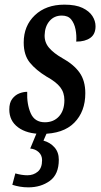

<svg xmlns="http://www.w3.org/2000/svg" viewBox="-20 -566 433 826"><path d="M159 10Q96 10 58 -18Q20 -46 20 -95Q20 -124 32.5 -140.5Q45 -157 62.5 -164Q80 -171 97 -171Q95 -118 112 -79Q129 -40 173 -40Q211 -40 234 -65.5Q257 -91 257 -135Q257 -168 239 -191Q221 -214 181 -236Q135 -264 108.5 -296.5Q82 -329 82 -383Q82 -455 130 -500.5Q178 -546 257 -546Q306 -546 335 -532Q364 -518 377.5 -497Q391 -476 391 -453Q391 -419 368.5 -403Q346 -387 308 -387Q310 -414 305 -439.5Q300 -465 286.5 -482Q273 -499 246 -499Q213 -499 193 -475.5Q173 -452 172 -415Q171 -384 191 -360.5Q211 -337 248 -316Q297 -289 322 -254Q347 -219 347 -165Q347 -86 299.5 -38Q252 10 159 10ZM102 240Q83 240 65.5 237Q48 234 33 229L46 180Q74 188 98 188Q124 188 142.5 172.5Q161 157 161 123Q161 102 146.5 88.5Q132 75 110 73L144 -9H188L167 39Q196 47 214.5 68Q233 89 233 121Q233 184 194.5 212Q156 240 102 240Z"/></svg>

Font: Noto Serif ExtraCondensed Medium
Style: Italic
Weight: 500
Width: 2
Italic angle: -12°
Designer: Monotype Design Team
Foundry: Monotype Imaging Inc.
Version: Version 2.013; ttfautohint (v1.8.4.7-5d5b)